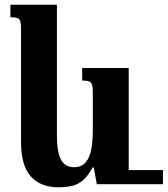

<svg xmlns="http://www.w3.org/2000/svg" viewBox="-20 -780 710 813"><path d="M226 13Q152 13 110.5 -33Q69 -79 69 -180V-656Q69 -677 66.5 -688Q64 -699 54.5 -703Q45 -707 24 -707V-760H221V-207Q221 -164 227.5 -134Q234 -104 250 -88Q266 -72 293 -72Q326 -72 343.5 -93.5Q361 -115 367 -150.5Q373 -186 373 -227V-390Q373 -410 370 -420.5Q367 -431 357.5 -435Q348 -439 328 -439V-492H525V0H390L377 -71H372Q352 -34 330.5 -16Q309 2 283.5 7.5Q258 13 226 13ZM515 0V-60H670V0Z"/></svg>

Font: Noto Serif Armenian
Style: Regular
Weight: 400
Designer: Monotype Design Team
Foundry: Monotype Imaging Inc.
Version: Version 2.007